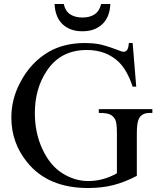

<svg xmlns="http://www.w3.org/2000/svg" viewBox="-20 -928 800 964"><path d="M646 -712 664 -493H646Q619 -575 576 -617Q513 -677 416 -677Q283 -677 214 -571Q155 -482 155 -360Q155 -260 193.5 -178Q232 -96 294 -57.5Q356 -19 423 -19Q461 -19 497.5 -29Q534 -39 567 -58V-259Q567 -312 558.5 -328Q550 -344 534 -352.5Q518 -361 476 -361V-380H745V-361H732Q692 -361 678 -333Q667 -314 667 -259V-45Q608 -14 550.5 1Q493 16 422 16Q220 16 116 -114Q37 -211 37 -338Q37 -430 81 -513Q133 -614 225 -668Q302 -712 407 -712Q444 -712 475 -706.5Q506 -701 563 -680Q591 -668 602 -668Q611 -668 618 -677Q625 -686 627 -712ZM394 -771Q358 -771 332 -782Q306 -793 289 -811.5Q272 -830 263.5 -855Q255 -880 254 -908H300Q308 -872 332.5 -856Q357 -840 394 -840Q431 -840 455 -856Q479 -872 488 -908H534Q533 -880 524.5 -855Q516 -830 498.5 -811.5Q481 -793 455.5 -782Q430 -771 394 -771Z"/></svg>

Font: MM Ethnic
Style: Regular
Weight: 400
Designer: Khon Soe Zaw Thu
Version: Version 1.00 July 18, 2016, initial release